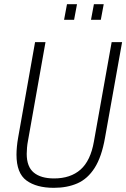

<svg xmlns="http://www.w3.org/2000/svg" viewBox="-20 -888 605 920"><path d="M238 12Q155 12 107 -23Q59 -58 59 -147Q59 -164 61 -185.5Q63 -207 67 -229L148 -686H198L114 -213Q111 -198 109.5 -181Q108 -164 108 -151Q108 -89 142 -61Q176 -33 239 -33Q318 -33 366 -75.5Q414 -118 430 -210L515 -686H565L483 -227Q467 -136 433.5 -83.5Q400 -31 351 -9.5Q302 12 238 12ZM287 -793 301 -868H349L335 -793ZM416 -793 430 -868H477L463 -793Z"/></svg>

Font: Archivo Condensed Thin
Style: Italic
Weight: 250
Width: 3
Italic angle: -10°
Designer: Hector Gatti
Foundry: Omnibus-Type
Version: Version 2.001